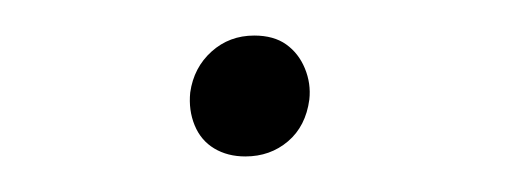

<svg xmlns="http://www.w3.org/2000/svg" viewBox="-20 -259 285 108"><path d="M118 -171Q108 -171 100.5 -175.5Q93 -180 89.5 -188.5Q86 -197 87 -207Q89 -221 99 -230Q109 -239 123 -239Q134 -239 141 -234Q148 -229 151.5 -220.5Q155 -212 154 -203Q152 -188 142 -179.5Q132 -171 118 -171Z"/></svg>

Font: Ysabeau ExtraLight
Style: Italic
Weight: 250
Italic angle: -12°
Version: Version 2.000;gftools[0.9.27.dev2+g8671c4b]